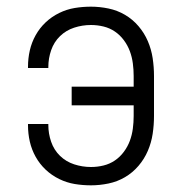

<svg xmlns="http://www.w3.org/2000/svg" viewBox="-20 -548 540 576"><path d="M253 8Q228 8 204 4Q180 0 157.5 -11Q135 -22 117 -39Q99 -56 87 -77.5Q75 -99 69.5 -123Q64 -147 64 -172V-176H125V-173Q125 -147 133.5 -122.5Q142 -98 160 -80.5Q178 -63 202.5 -55Q227 -47 253 -47Q272 -47 290.5 -51.5Q309 -56 324.5 -66.5Q340 -77 351.5 -92.5Q363 -108 369.5 -125.5Q376 -143 378.5 -162Q381 -181 381 -200V-232H195V-288H381V-320Q381 -339 378.5 -358Q376 -377 369.5 -394.5Q363 -412 351.5 -427.5Q340 -443 324.5 -453.5Q309 -464 290.5 -468.5Q272 -473 253 -473Q227 -473 202.5 -465Q178 -457 160 -439.5Q142 -422 133.5 -397.5Q125 -373 125 -347V-344H64V-348Q64 -373 69.5 -397Q75 -421 87 -442.5Q99 -464 117 -481Q135 -498 157.5 -509Q180 -520 204 -524Q228 -528 253 -528Q279 -528 305.5 -522.5Q332 -517 355 -503.5Q378 -490 395.5 -469.5Q413 -449 423.5 -424.5Q434 -400 438 -373.5Q442 -347 442 -320V-200Q442 -173 438 -146.5Q434 -120 423.5 -95.5Q413 -71 395.5 -50.5Q378 -30 355 -16.5Q332 -3 305.5 2.5Q279 8 253 8Z"/></svg>

Font: Iosevka Fixed Light
Style: Regular
Weight: 300
Monospace: yes
Designer: Belleve Invis
Foundry: Belleve Invis
Version: Version 32.3.0